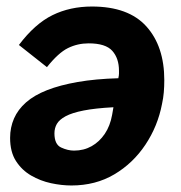

<svg xmlns="http://www.w3.org/2000/svg" viewBox="-20 -557 555 589"><path d="M199 12Q169 12 136.5 5Q104 -2 75.5 -18.5Q47 -35 29 -63Q11 -91 11 -134Q11 -166 23 -193.5Q35 -221 60 -243Q85 -265 124.5 -280.5Q164 -296 218.5 -305.5Q273 -315 343 -317Q345 -326 345 -331Q345 -336 345 -340Q345 -378 324.5 -401Q304 -424 252 -424Q218 -424 188.5 -409.5Q159 -395 124 -351L38 -419Q87 -484 141 -510.5Q195 -537 262 -537Q374 -537 429 -476Q484 -415 484 -311Q484 -292 482.5 -274Q481 -256 477 -238Q464 -170 426 -113Q388 -56 330.5 -22Q273 12 199 12ZM207 -95Q237 -95 261 -108.5Q285 -122 301.5 -146.5Q318 -171 324 -205L328 -228Q272 -225 236.5 -218Q201 -211 181.5 -200.5Q162 -190 154.5 -177Q147 -164 147 -148Q147 -114 167.5 -104.5Q188 -95 207 -95Z"/></svg>

Font: IBM Plex Sans
Style: Bold Italic
Weight: 700
Italic angle: -11.31°
Designer: Mike Abbink, Paul van der Laan, Pieter van Rosmalen
Foundry: Bold Monday
Version: Version 3.201